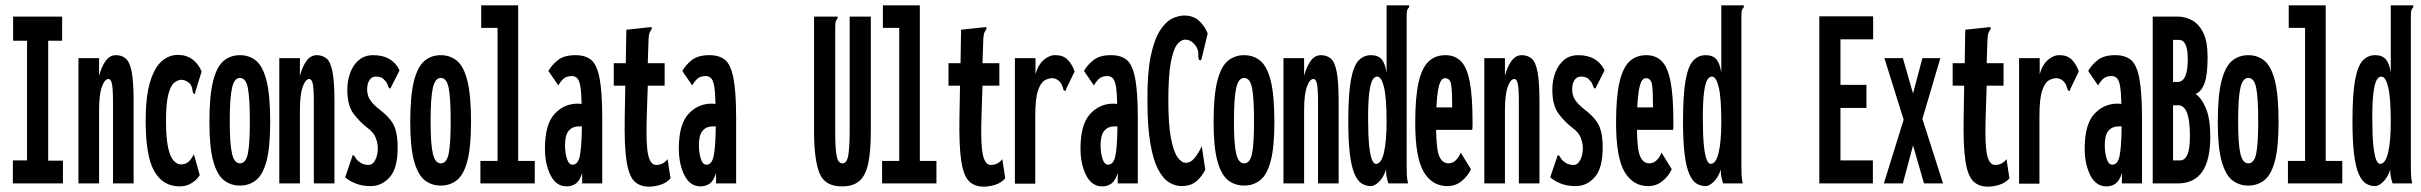

<svg xmlns="http://www.w3.org/2000/svg" viewBox="-20 -685 9040 717"><path d="M28 0V-86H81V-533H29V-623H212V-533H160V-85H215V0Z M273 0V-468H350V-402Q359 -436 374.5 -457.5Q390 -479 413 -479Q435 -479 450 -466Q465 -453 472 -415.5Q479 -378 479 -303V0H402V-301Q402 -355 398 -372.5Q394 -390 385 -390Q371 -390 360.5 -361Q350 -332 350 -273V0Z M651 11Q589 11 556.5 -45Q524 -101 524 -234Q524 -325 540.5 -379Q557 -433 584 -456.5Q611 -480 644 -480Q676 -480 698.5 -463.5Q721 -447 733 -418L710 -344L708 -334L702 -336Q699 -343 698 -352.5Q697 -362 689 -373Q674 -387 657 -387Q644 -387 630.5 -376Q617 -365 608.5 -332Q600 -299 600 -234Q600 -170 607.5 -135Q615 -100 628 -85.5Q641 -71 656 -71Q673 -71 684 -81Q695 -91 704 -109L726 -31Q714 -12 694.5 -0.5Q675 11 651 11Z M876 8Q841 8 815.5 -12.5Q790 -33 776 -84.5Q762 -136 762 -229Q762 -329 776 -383Q790 -437 815.5 -458Q841 -479 876 -479Q911 -479 936.5 -458Q962 -437 975.5 -383Q989 -329 989 -229Q989 -136 975.5 -84.5Q962 -33 936.5 -12.5Q911 8 876 8ZM876 -75Q898 -75 905.5 -111Q913 -147 913 -231Q913 -320 905.5 -357Q898 -394 876 -394Q855 -394 846.5 -357Q838 -320 838 -231Q838 -147 846.5 -111Q855 -75 876 -75Z M1023 0V-468H1100V-402Q1109 -436 1124.5 -457.5Q1140 -479 1163 -479Q1185 -479 1200 -466Q1215 -453 1222 -415.5Q1229 -378 1229 -303V0H1152V-301Q1152 -355 1148 -372.5Q1144 -390 1135 -390Q1121 -390 1110.5 -361Q1100 -332 1100 -273V0Z M1364 10Q1332 10 1307.5 0Q1283 -10 1269 -23L1294 -96L1297 -106L1303 -103Q1307 -96 1312 -89.5Q1317 -83 1330 -75Q1342 -69 1356 -69Q1372 -69 1381.5 -88Q1391 -107 1391 -131Q1391 -149 1383.5 -169.5Q1376 -190 1353 -207Q1324 -229 1300.5 -260Q1277 -291 1277 -350Q1277 -384 1288 -413.5Q1299 -443 1320.5 -461Q1342 -479 1374 -479Q1410 -479 1435 -464Q1460 -449 1472 -422L1442 -363L1438 -354L1432 -357Q1429 -365 1425.5 -373Q1422 -381 1410 -392Q1400 -399 1384 -399Q1368 -399 1359.5 -385.5Q1351 -372 1351 -351Q1351 -328 1363 -310.5Q1375 -293 1400 -274Q1423 -256 1437.5 -238Q1452 -220 1458.5 -195.5Q1465 -171 1465 -133Q1465 -57 1435.5 -23.5Q1406 10 1364 10Z M1626 8Q1591 8 1565.5 -12.5Q1540 -33 1526 -84.5Q1512 -136 1512 -229Q1512 -329 1526 -383Q1540 -437 1565.5 -458Q1591 -479 1626 -479Q1661 -479 1686.5 -458Q1712 -437 1725.5 -383Q1739 -329 1739 -229Q1739 -136 1725.5 -84.5Q1712 -33 1686.5 -12.5Q1661 8 1626 8ZM1626 -75Q1648 -75 1655.5 -111Q1663 -147 1663 -231Q1663 -320 1655.5 -357Q1648 -394 1626 -394Q1605 -394 1596.5 -357Q1588 -320 1588 -231Q1588 -147 1596.5 -111Q1605 -75 1626 -75Z M1774 0V-84H1838V-581H1777V-665H1915V-84H1977V0Z M2096 11Q2057 11 2036 -30.5Q2015 -72 2015 -130Q2015 -220 2050.5 -259Q2086 -298 2138 -298Q2145 -298 2152 -297Q2151 -342 2147 -364Q2143 -386 2135 -393.5Q2127 -401 2115 -401Q2098 -401 2087 -393Q2076 -385 2065 -366L2028 -420Q2041 -443 2064 -461Q2087 -479 2129 -479Q2166 -479 2187.5 -461.5Q2209 -444 2219 -393Q2229 -342 2229 -243V0H2154V-39Q2145 -10 2130.5 0.5Q2116 11 2096 11ZM2090 -143Q2090 -115 2097 -92.5Q2104 -70 2118 -70Q2138 -70 2145 -101.5Q2152 -133 2153 -213Q2150 -213 2147 -213Q2144 -213 2141 -213Q2118 -213 2104 -197Q2090 -181 2090 -143Z M2404 12Q2369 12 2348.5 -8.5Q2328 -29 2319.5 -85Q2311 -141 2313 -248L2315 -365H2272V-449H2317L2319 -574L2403 -583L2413 -584L2414 -577Q2409 -570 2406 -563Q2403 -556 2402 -539L2399 -449H2462V-365H2399L2395 -243Q2392 -144 2400.5 -106.5Q2409 -69 2430 -69Q2445 -69 2456 -75.5Q2467 -82 2473 -91L2484 -19Q2469 -2 2446.5 5Q2424 12 2404 12Z M2596 11Q2557 11 2536 -30.5Q2515 -72 2515 -130Q2515 -220 2550.5 -259Q2586 -298 2638 -298Q2645 -298 2652 -297Q2651 -342 2647 -364Q2643 -386 2635 -393.5Q2627 -401 2615 -401Q2598 -401 2587 -393Q2576 -385 2565 -366L2528 -420Q2541 -443 2564 -461Q2587 -479 2629 -479Q2666 -479 2687.5 -461.5Q2709 -444 2719 -393Q2729 -342 2729 -243V0H2654V-39Q2645 -10 2630.5 0.5Q2616 11 2596 11ZM2590 -143Q2590 -115 2597 -92.5Q2604 -70 2618 -70Q2638 -70 2645 -101.5Q2652 -133 2653 -213Q2650 -213 2647 -213Q2644 -213 2641 -213Q2618 -213 2604 -197Q2590 -181 2590 -143Z M3126 11Q3060 12 3040 -39Q3020 -90 3020 -195V-623H3108V-616Q3102 -610 3100.5 -603Q3099 -596 3099 -579V-194Q3099 -129 3104.5 -102Q3110 -75 3126 -75Q3143 -75 3148 -106.5Q3153 -138 3153 -197V-623H3232V-198Q3232 -121 3222.5 -75.5Q3213 -30 3189.5 -9.5Q3166 11 3126 11Z M3274 0V-84H3338V-581H3277V-665H3415V-84H3477V0Z M3654 12Q3619 12 3598.5 -8.5Q3578 -29 3569.5 -85Q3561 -141 3563 -248L3565 -365H3522V-449H3567L3569 -574L3653 -583L3663 -584L3664 -577Q3659 -570 3656 -563Q3653 -556 3652 -539L3649 -449H3712V-365H3649L3645 -243Q3642 -144 3650.5 -106.5Q3659 -69 3680 -69Q3695 -69 3706 -75.5Q3717 -82 3723 -91L3734 -19Q3719 -2 3696.5 5Q3674 12 3654 12Z M3770 -468H3847V-408Q3857 -444 3878.5 -462Q3900 -480 3922 -479Q3950 -479 3967 -462Q3984 -445 3993 -418L3962 -354L3959 -345L3952 -348Q3949 -356 3946.5 -365Q3944 -374 3932 -385Q3921 -393 3909 -393Q3895 -393 3880.5 -384.5Q3866 -376 3856 -346Q3846 -316 3846 -250V1H3770Z M4096 11Q4057 11 4036 -30.5Q4015 -72 4015 -130Q4015 -220 4050.5 -259Q4086 -298 4138 -298Q4145 -298 4152 -297Q4151 -342 4147 -364Q4143 -386 4135 -393.5Q4127 -401 4115 -401Q4098 -401 4087 -393Q4076 -385 4065 -366L4028 -420Q4041 -443 4064 -461Q4087 -479 4129 -479Q4166 -479 4187.5 -461.5Q4209 -444 4219 -393Q4229 -342 4229 -243V0H4154V-39Q4145 -10 4130.5 0.5Q4116 11 4096 11ZM4090 -143Q4090 -115 4097 -92.5Q4104 -70 4118 -70Q4138 -70 4145 -101.5Q4152 -133 4153 -213Q4150 -213 4147 -213Q4144 -213 4141 -213Q4118 -213 4104 -197Q4090 -181 4090 -143Z M4393 10Q4368 10 4345 -4.5Q4322 -19 4304 -54Q4286 -89 4275.5 -151Q4265 -213 4265 -308Q4264 -411 4277 -474Q4290 -537 4311.5 -570.5Q4333 -604 4357 -615.5Q4381 -627 4402 -627Q4436 -627 4457.5 -607.5Q4479 -588 4490 -560L4468 -469L4465 -460L4458 -461Q4454 -469 4455 -481Q4456 -493 4449 -508Q4431 -537 4406 -537Q4390 -537 4375.5 -518.5Q4361 -500 4352 -450.5Q4343 -401 4343 -310Q4343 -221 4352.5 -170.5Q4362 -120 4377 -98.5Q4392 -77 4408 -77Q4427 -77 4441.5 -95.5Q4456 -114 4468 -139L4481 -51Q4465 -21 4444.5 -5.5Q4424 10 4393 10Z M4626 8Q4591 8 4565.5 -12.5Q4540 -33 4526 -84.5Q4512 -136 4512 -229Q4512 -329 4526 -383Q4540 -437 4565.5 -458Q4591 -479 4626 -479Q4661 -479 4686.5 -458Q4712 -437 4725.5 -383Q4739 -329 4739 -229Q4739 -136 4725.5 -84.5Q4712 -33 4686.5 -12.5Q4661 8 4626 8ZM4626 -75Q4648 -75 4655.5 -111Q4663 -147 4663 -231Q4663 -320 4655.5 -357Q4648 -394 4626 -394Q4605 -394 4596.5 -357Q4588 -320 4588 -231Q4588 -147 4596.5 -111Q4605 -75 4626 -75Z M4773 0V-468H4850V-402Q4859 -436 4874.5 -457.5Q4890 -479 4913 -479Q4935 -479 4950 -466Q4965 -453 4972 -415.5Q4979 -378 4979 -303V0H4902V-301Q4902 -355 4898 -372.5Q4894 -390 4885 -390Q4871 -390 4860.5 -361Q4850 -332 4850 -273V0Z M5099 10Q5081 10 5065.5 0.5Q5050 -9 5038.5 -35Q5027 -61 5021 -109Q5015 -157 5015 -233Q5015 -331 5024.5 -384.5Q5034 -438 5053 -458.5Q5072 -479 5100 -479Q5126 -479 5139.5 -463.5Q5153 -448 5158 -413V-665H5242V-658Q5236 -652 5234.5 -645Q5233 -638 5233 -621V-71Q5233 -53 5233.5 -35.5Q5234 -18 5238 0H5165Q5161 -12 5158.5 -23Q5156 -34 5156 -52Q5147 -23 5130 -6.5Q5113 10 5099 10ZM5118 -73Q5138 -73 5148 -114.5Q5158 -156 5158 -231Q5158 -319 5148.5 -359Q5139 -399 5123 -399Q5113 -399 5105.5 -386.5Q5098 -374 5093.5 -340Q5089 -306 5089 -244Q5089 -178 5093 -141Q5097 -104 5103.5 -88.5Q5110 -73 5118 -73Z M5385 10Q5328 10 5296.5 -43.5Q5265 -97 5265 -227Q5265 -322 5277.5 -377Q5290 -432 5315 -455.5Q5340 -479 5378 -479Q5414 -479 5436.5 -455.5Q5459 -432 5469 -377.5Q5479 -323 5479 -231Q5479 -221 5479 -214.5Q5479 -208 5478 -200H5343Q5344 -126 5355 -101Q5366 -76 5388 -75Q5405 -75 5416.5 -86.5Q5428 -98 5435 -115L5473 -53Q5461 -27 5438 -8.5Q5415 10 5385 10ZM5344 -284H5403Q5403 -342 5399.5 -367.5Q5396 -393 5376 -393Q5362 -393 5354.5 -367.5Q5347 -342 5344 -284Z M5523 0V-468H5600V-402Q5609 -436 5624.5 -457.5Q5640 -479 5663 -479Q5685 -479 5700 -466Q5715 -453 5722 -415.5Q5729 -378 5729 -303V0H5652V-301Q5652 -355 5648 -372.5Q5644 -390 5635 -390Q5621 -390 5610.5 -361Q5600 -332 5600 -273V0Z M5864 10Q5832 10 5807.5 0Q5783 -10 5769 -23L5794 -96L5797 -106L5803 -103Q5807 -96 5812 -89.5Q5817 -83 5830 -75Q5842 -69 5856 -69Q5872 -69 5881.5 -88Q5891 -107 5891 -131Q5891 -149 5883.5 -169.5Q5876 -190 5853 -207Q5824 -229 5800.5 -260Q5777 -291 5777 -350Q5777 -384 5788 -413.5Q5799 -443 5820.5 -461Q5842 -479 5874 -479Q5910 -479 5935 -464Q5960 -449 5972 -422L5942 -363L5938 -354L5932 -357Q5929 -365 5925.5 -373Q5922 -381 5910 -392Q5900 -399 5884 -399Q5868 -399 5859.5 -385.5Q5851 -372 5851 -351Q5851 -328 5863 -310.5Q5875 -293 5900 -274Q5923 -256 5937.5 -238Q5952 -220 5958.5 -195.5Q5965 -171 5965 -133Q5965 -57 5935.5 -23.5Q5906 10 5864 10Z M6135 10Q6078 10 6046.5 -43.5Q6015 -97 6015 -227Q6015 -322 6027.5 -377Q6040 -432 6065 -455.5Q6090 -479 6128 -479Q6164 -479 6186.5 -455.5Q6209 -432 6219 -377.5Q6229 -323 6229 -231Q6229 -221 6229 -214.5Q6229 -208 6228 -200H6093Q6094 -126 6105 -101Q6116 -76 6138 -75Q6155 -75 6166.5 -86.5Q6178 -98 6185 -115L6223 -53Q6211 -27 6188 -8.5Q6165 10 6135 10ZM6094 -284H6153Q6153 -342 6149.5 -367.5Q6146 -393 6126 -393Q6112 -393 6104.5 -367.5Q6097 -342 6094 -284Z M6349 10Q6331 10 6315.5 0.5Q6300 -9 6288.5 -35Q6277 -61 6271 -109Q6265 -157 6265 -233Q6265 -331 6274.5 -384.5Q6284 -438 6303 -458.5Q6322 -479 6350 -479Q6376 -479 6389.5 -463.5Q6403 -448 6408 -413V-665H6492V-658Q6486 -652 6484.5 -645Q6483 -638 6483 -621V-71Q6483 -53 6483.5 -35.5Q6484 -18 6488 0H6415Q6411 -12 6408.5 -23Q6406 -34 6406 -52Q6397 -23 6380 -6.5Q6363 10 6349 10ZM6368 -73Q6388 -73 6398 -114.5Q6408 -156 6408 -231Q6408 -319 6398.5 -359Q6389 -399 6373 -399Q6363 -399 6355.5 -386.5Q6348 -374 6343.5 -340Q6339 -306 6339 -244Q6339 -178 6343 -141Q6347 -104 6353.5 -88.5Q6360 -73 6368 -73Z M6774 0V-624H6975V-538H6853V-368H6950V-282H6853V-86H6974V0Z M7015 0 7089 -238 7017 -468H7086L7124 -336L7159 -468H7226L7159 -241L7236 0H7165L7124 -142L7086 0Z M7404 12Q7369 12 7348.5 -8.5Q7328 -29 7319.5 -85Q7311 -141 7313 -248L7315 -365H7272V-449H7317L7319 -574L7403 -583L7413 -584L7414 -577Q7409 -570 7406 -563Q7403 -556 7402 -539L7399 -449H7462V-365H7399L7395 -243Q7392 -144 7400.5 -106.5Q7409 -69 7430 -69Q7445 -69 7456 -75.5Q7467 -82 7473 -91L7484 -19Q7469 -2 7446.5 5Q7424 12 7404 12Z M7520 -468H7597V-408Q7607 -444 7628.5 -462Q7650 -480 7672 -479Q7700 -479 7717 -462Q7734 -445 7743 -418L7712 -354L7709 -345L7702 -348Q7699 -356 7696.5 -365Q7694 -374 7682 -385Q7671 -393 7659 -393Q7645 -393 7630.5 -384.5Q7616 -376 7606 -346Q7596 -316 7596 -250V1H7520Z M7846 11Q7807 11 7786 -30.5Q7765 -72 7765 -130Q7765 -220 7800.5 -259Q7836 -298 7888 -298Q7895 -298 7902 -297Q7901 -342 7897 -364Q7893 -386 7885 -393.5Q7877 -401 7865 -401Q7848 -401 7837 -393Q7826 -385 7815 -366L7778 -420Q7791 -443 7814 -461Q7837 -479 7879 -479Q7916 -479 7937.5 -461.5Q7959 -444 7969 -393Q7979 -342 7979 -243V0H7904V-39Q7895 -10 7880.5 0.5Q7866 11 7846 11ZM7840 -143Q7840 -115 7847 -92.5Q7854 -70 7868 -70Q7888 -70 7895 -101.5Q7902 -133 7903 -213Q7900 -213 7897 -213Q7894 -213 7891 -213Q7868 -213 7854 -197Q7840 -181 7840 -143Z M8019 0V-623H8113Q8140 -623 8165.5 -609.5Q8191 -596 8207.5 -563.5Q8224 -531 8224 -472Q8224 -405 8212.5 -374Q8201 -343 8179 -334Q8201 -320 8217.5 -281Q8234 -242 8234 -175Q8234 -86 8203.5 -43Q8173 0 8112 0ZM8095 -379H8112Q8150 -379 8150 -464Q8150 -536 8117 -536H8095ZM8095 -86H8122Q8138 -86 8148 -106Q8158 -126 8158 -179Q8158 -292 8114 -292H8095Z M8376 8Q8341 8 8315.5 -12.5Q8290 -33 8276 -84.5Q8262 -136 8262 -229Q8262 -329 8276 -383Q8290 -437 8315.5 -458Q8341 -479 8376 -479Q8411 -479 8436.5 -458Q8462 -437 8475.5 -383Q8489 -329 8489 -229Q8489 -136 8475.5 -84.5Q8462 -33 8436.5 -12.5Q8411 8 8376 8ZM8376 -75Q8398 -75 8405.5 -111Q8413 -147 8413 -231Q8413 -320 8405.5 -357Q8398 -394 8376 -394Q8355 -394 8346.5 -357Q8338 -320 8338 -231Q8338 -147 8346.5 -111Q8355 -75 8376 -75Z M8524 0V-84H8588V-581H8527V-665H8665V-84H8727V0Z M8849 10Q8831 10 8815.5 0.5Q8800 -9 8788.5 -35Q8777 -61 8771 -109Q8765 -157 8765 -233Q8765 -331 8774.5 -384.5Q8784 -438 8803 -458.5Q8822 -479 8850 -479Q8876 -479 8889.5 -463.5Q8903 -448 8908 -413V-665H8992V-658Q8986 -652 8984.5 -645Q8983 -638 8983 -621V-71Q8983 -53 8983.5 -35.5Q8984 -18 8988 0H8915Q8911 -12 8908.5 -23Q8906 -34 8906 -52Q8897 -23 8880 -6.5Q8863 10 8849 10ZM8868 -73Q8888 -73 8898 -114.5Q8908 -156 8908 -231Q8908 -319 8898.5 -359Q8889 -399 8873 -399Q8863 -399 8855.5 -386.5Q8848 -374 8843.5 -340Q8839 -306 8839 -244Q8839 -178 8843 -141Q8847 -104 8853.5 -88.5Q8860 -73 8868 -73Z"/></svg>

Font: Inconsolata UltraCondensed ExtraBold
Style: Regular
Weight: 800
Width: 1
Monospace: yes
Designer: Raph Levien, Cyreal, Brenton Simpson
Foundry: Raph Levien, Cyreal, Google
Version: Version 3.001; ttfautohint (v1.8.2.53-6de2)